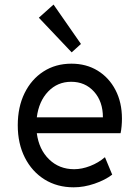

<svg xmlns="http://www.w3.org/2000/svg" viewBox="-20 -800 602 828"><path d="M297.9 7.8Q226.6 7.8 172.1 -26.1Q117.7 -60.1 87.2 -120.4Q56.6 -180.7 56.6 -259.8Q56.6 -338.4 85.9 -398.2Q115.2 -458 167.5 -491.7Q219.7 -525.4 288.1 -525.4Q352.1 -525.4 401.1 -495.4Q450.2 -465.3 478 -411.9Q505.9 -358.4 505.9 -288.1Q505.9 -273.4 504.4 -255.9Q502.9 -238.3 500 -225.6H138.7Q147.9 -155.3 191.7 -112.8Q235.4 -70.3 299.8 -70.3Q333 -70.3 368.9 -84.2Q404.8 -98.1 432.6 -122.1L463.9 -46.9Q433.1 -23.4 387.5 -7.8Q341.8 7.8 297.9 7.8ZM287.1 -447.3Q228 -447.3 187.7 -405.3Q147.5 -363.3 138.7 -293.9H423.8Q423.8 -362.3 385.5 -404.8Q347.2 -447.3 287.1 -447.3ZM289.1 -574.2 147.5 -723.6 210.9 -780.3 329.1 -610.4Z"/></svg>

Font: Reddit Mono
Style: Regular
Weight: 400
Monospace: yes
Designer: Stephen Hutchings
Foundry: Reddit
Version: Version 1.014; ttfautohint (v1.8.4.7-5d5b)